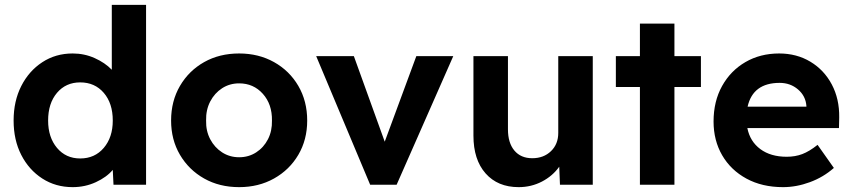

<svg xmlns="http://www.w3.org/2000/svg" viewBox="-20 -760 3507 790"><path d="M279 10Q209 10 154 -25.5Q99 -61 67.5 -122.5Q36 -184 36 -264Q36 -344 67.5 -406Q99 -468 154 -504Q209 -540 279 -540Q327 -540 369.5 -521Q412 -502 440 -473V-740H581V0H447L444 -61Q419 -31 374.5 -10.5Q330 10 279 10ZM310 -108Q370 -108 407 -151.5Q444 -195 444 -264Q444 -335 407 -378Q370 -421 310 -421Q251 -421 214.5 -378Q178 -335 178 -264Q178 -195 214.5 -151.5Q251 -108 310 -108Z M964 10Q883 10 820 -25.5Q757 -61 720.5 -123Q684 -185 684 -264Q684 -344 720.5 -406.5Q757 -469 820 -504.5Q883 -540 964 -540Q1044 -540 1107.5 -504.5Q1171 -469 1207.5 -406.5Q1244 -344 1244 -264Q1244 -185 1207.5 -123Q1171 -61 1107.5 -25.5Q1044 10 964 10ZM964 -113Q1003 -113 1034 -133Q1065 -153 1082.5 -187Q1100 -221 1099 -264Q1100 -331 1061.5 -374Q1023 -417 964 -417Q925 -417 894 -397Q863 -377 845 -342.5Q827 -308 828 -264Q827 -221 845 -187Q863 -153 894 -133Q925 -113 964 -113Z M1503 0 1281 -529H1436L1563 -177L1693 -529H1845L1612 0Z M2114 10Q2028 10 1978 -46.5Q1928 -103 1928 -202V-529H2070V-228Q2070 -172 2096.5 -140.5Q2123 -109 2170 -109Q2217 -109 2247 -138Q2277 -167 2277 -213V-529H2419V0H2284L2281 -74Q2254 -36 2210 -13Q2166 10 2114 10Z M2613 0V-402H2514V-529H2613V-663H2755V-529H2864V-402H2755V0Z M3202 10Q3116 10 3051.5 -25Q2987 -60 2951.5 -121Q2916 -182 2916 -260Q2916 -343 2951 -406Q2986 -469 3047 -504.5Q3108 -540 3186 -540Q3258 -540 3314.5 -506Q3371 -472 3402.5 -412.5Q3434 -353 3433 -277L3432 -233H3055Q3066 -178 3108.5 -146.5Q3151 -115 3217 -115Q3252 -115 3281 -126Q3310 -137 3344 -164L3411 -69Q3368 -31 3312.5 -10.5Q3257 10 3202 10ZM3188 -419Q3078 -419 3056 -321H3298V-324Q3295 -365 3263.5 -392Q3232 -419 3188 -419Z"/></svg>

Font: Readex Pro SemiBold
Style: Regular
Weight: 600
Designer: Bonnie Shaver-Troup, Thomas Jockin
Foundry: Lexend
Version: Version 1.204; ttfautohint (v1.8.4.7-5d5b)